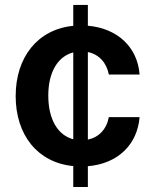

<svg xmlns="http://www.w3.org/2000/svg" viewBox="-20 -747 617 767"><path d="M331 -189.3V-539.1C377.5 -529.5 406.2 -494.3 414.8 -449.2H537.6C529.5 -558.9 449.2 -633.9 331 -644.2V-727.3H272.7V-643.8C130.7 -630 42.6 -518.8 42.6 -363.3C42.6 -209.2 128.6 -97.7 272.7 -83.5V0H331V-83.1C452.4 -93 529.1 -171.2 537.6 -279.1H414.8C405.5 -229.8 374.3 -198.2 331 -189.3ZM172.9 -365.4C172.9 -459.9 211.6 -521.7 272.7 -537.6V-190.7C211.3 -206.7 172.9 -269.5 172.9 -365.4Z"/></svg>

Font: RA Gorm Semi Bold
Style: Regular
Weight: 600
Designer: Rasmus Andersson
Foundry: rsms
Version: Version 3.000;hotconv 1.0.109;makeotfexe 2.5.65596